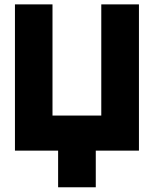

<svg xmlns="http://www.w3.org/2000/svg" viewBox="-20 -670 684 854"><path d="M238.5 0H46.5V-650.5H213.5V-156H430.5V-650.5H598V0H406V163H238.5Z"/></svg>

Font: Overused Grotesk ExtraBold
Style: Regular
Weight: 800
Version: Version 0.004